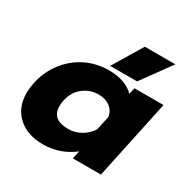

<svg xmlns="http://www.w3.org/2000/svg" viewBox="-160 -844 993 1007"><g transform="rotate(30 336.5 -340.5)"><path d="M435 -696H620L491 -518H328ZM19 -178Q19 -202 26 -239Q42 -314 86.5 -372.5Q131 -431 195.5 -463Q260 -495 336 -495Q386 -495 425 -481Q464 -467 488 -441L497 -480H673L571 0H401L411 -48Q330 15 227 15Q132 15 75.5 -37Q19 -89 19 -178ZM436 -197 454 -282Q448 -317 420.5 -337.5Q393 -358 353 -358Q299 -358 259 -326Q219 -294 207 -239Q203 -222 203 -202Q203 -121 302 -121Q342 -121 378.5 -141.5Q415 -162 436 -197Z"/></g></svg>

Font: Prompt Bold
Style: Bold Italic
Weight: 700
Italic angle: -12°
Designer: Katatrad Team
Foundry: CadsonDemak
Version: Version 1.000